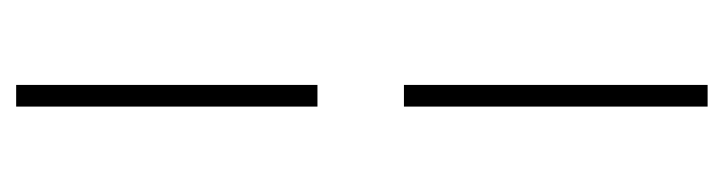

<svg xmlns="http://www.w3.org/2000/svg" viewBox="-344 -406 883 234"><g transform="rotate(90 97.0 -289.5)"><path d="M84 131.8V-235.4H110.4V131.8ZM110.4 -340.8H84V-710.9H110.4Z"/></g></svg>

Font: RobotoDraft Thin
Style: Regular
Weight: 250
Version: Version 2.001153; 2014